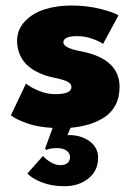

<svg xmlns="http://www.w3.org/2000/svg" viewBox="-20 -442 448 680"><path d="M233 -422.5Q288.5 -422.5 337.2 -410Q386 -397.5 399.5 -387.5L345 -286.5Q331.5 -296 306.2 -305Q281 -314 253.5 -314Q204.5 -314 204.5 -292Q204.5 -271.5 268.5 -260Q403.5 -233 403.5 -134.5Q403.5 -97 388.5 -69Q373.5 -41 347.2 -25Q321 -9 292.5 -0.8Q264 7.5 230 10.5L219 36.5Q264 35 295.8 57.2Q327.5 79.5 327.5 116.5Q327.5 162.5 293.2 190Q259 217.5 208.5 217.5Q162 217.5 127.2 203.5Q92.5 189.5 77 172.5L132 110.5Q143.5 123 160.2 133Q177 143 194 143Q209.5 143 218.8 135.5Q228 128 228 115Q228 99.5 215 91Q202 82.5 183 82.5Q154 82.5 144.5 89.5L139.5 84.5L166.5 11Q111.5 8 73.5 -6Q35.5 -20 18.5 -33.5L72 -146Q88.5 -132.5 117.5 -120.5Q146.5 -108.5 175 -108.5Q233 -108.5 233 -133.5Q233 -146 218.2 -153.2Q203.5 -160.5 170.5 -167Q153.5 -170.5 137.8 -175.8Q122 -181 103.5 -191.5Q85 -202 71.8 -215.8Q58.5 -229.5 49.5 -250.5Q40.5 -271.5 40.5 -297Q40.5 -337.5 68.5 -366.8Q96.5 -396 139 -409.2Q181.5 -422.5 233 -422.5Z"/></svg>

Font: League Spartan ExtraBold
Style: Regular
Weight: 800
Foundry: The League of Moveable Type
Version: Version 2.002